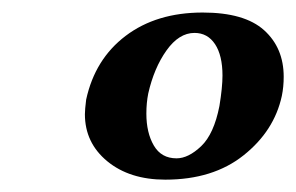

<svg xmlns="http://www.w3.org/2000/svg" viewBox="-20 -588 475 308"><path d="M292 -535.2Q267.1 -535.2 247.1 -507.1Q227.1 -479 217.8 -438Q214.8 -422.9 214.8 -405.8Q214.8 -375 226.8 -354.5Q238.8 -334 263.2 -334Q282.2 -334 302.7 -353.5Q323.2 -373 332 -418Q336.9 -447.8 336.9 -466.8Q336.9 -499 325 -517.1Q313 -535.2 292 -535.2ZM118.2 -428.2Q132.3 -493.2 181.6 -530.5Q231 -567.9 305.2 -567.9Q372.1 -567.9 403.6 -539.6Q435.1 -511.2 435.1 -464.8Q435.1 -448.7 432.1 -434.1Q419.9 -377.9 370.8 -338.9Q321.8 -299.8 245.1 -299.8Q188 -299.8 152.1 -329.3Q116.2 -358.9 116.2 -404.8Q116.2 -412.1 118.2 -428.2Z"/></svg>

Font: Linux Libertine
Style: Semibold Italic
Weight: 600
Italic angle: -11.5°
Designer: Philipp H. Poll
Foundry: Philipp H. Poll
Version: Version 5.1.2 ; ttfautohint (v0.9)